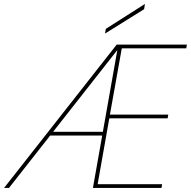

<svg xmlns="http://www.w3.org/2000/svg" viewBox="-36 -918 933 938"><path d="M-16 0 534 -700H877L874 -682H559L501 -358H786L783 -340H498L441 -18H756L753 0H418L537 -672H536L8 0ZM196 -256 209 -274H475L471 -256ZM477 -754 481 -777 671 -898H672L668 -873Z"/></svg>

Font: DM Sans 28pt Thin
Style: Italic
Weight: 250
Italic angle: -10°
Version: Version 4.004;gftools[0.9.30]